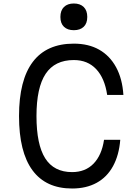

<svg xmlns="http://www.w3.org/2000/svg" viewBox="-20 -1065 790 1100"><path d="M393 15Q243 15 166 -89.5Q89 -194 89 -400Q89 -606 168 -710.5Q247 -815 403 -815Q487 -815 548 -780.5Q609 -746 645 -680Q681 -614 687 -521H594Q580 -617 531 -669Q482 -721 403 -721Q294 -721 241.5 -642Q189 -563 189 -400Q189 -237 239 -158Q289 -79 393 -79Q469 -79 516 -127.5Q563 -176 576 -264H669Q662 -176 627.5 -113Q593 -50 533.5 -17.5Q474 15 393 15ZM403 -892Q367 -892 346.5 -911.5Q326 -931 326 -968Q326 -1005 346.5 -1025Q367 -1045 403 -1045Q439 -1045 459.5 -1025Q480 -1005 480 -968Q480 -931 459.5 -911.5Q439 -892 403 -892Z"/></svg>

Font: Martian Mono SemiExpanded Light
Style: Regular
Weight: 300
Width: 6
Monospace: yes
Designer: Roman Shamin
Foundry: Evil Martians
Version: Version 0.930